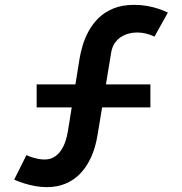

<svg xmlns="http://www.w3.org/2000/svg" viewBox="-20 -755 749 790"><path d="M172.8 15Q148.5 15 124.1 10.5Q99.8 6 77.7 -1Q55.6 -8.1 38.3 -15.7L88.8 -117Q96.5 -112.8 109 -108.7Q121.6 -104.5 135.7 -101.6Q149.8 -98.7 163 -98.7Q185.2 -98.7 201.6 -108.2Q218 -117.7 229.8 -134.4Q241.6 -151.1 248.9 -172.5Q256.2 -193.8 259.7 -217.2L307.3 -513.5Q311.2 -537.3 319.7 -566.6Q328.2 -595.8 344 -625.5Q359.8 -655.1 384.7 -680Q409.7 -704.8 446 -719.9Q482.3 -735 531.8 -735Q558.7 -735 583.8 -730.8Q609 -726.5 631 -719.2Q652.9 -711.9 670.7 -703.3L615.5 -604Q616.8 -604 606.9 -608.3Q597.1 -612.7 580.4 -617Q563.8 -621.3 543.8 -621.3Q526.9 -621.3 509.8 -616.9Q492.6 -612.4 477.5 -602.6Q462.5 -592.8 451.9 -577.2Q441.3 -561.5 437.5 -539L381.5 -200.2Q373 -147.8 354.7 -107.8Q336.3 -67.7 309.6 -40.2Q282.8 -12.8 248.4 1.1Q213.9 15 172.8 15ZM598.8 -313.2H130.8V-407.7H598.8Z"/></svg>

Font: Manrope Variable Light
Style: Regular
Weight: 200
Designer: Mikhail Sharanda
Foundry: Mikhail Sharanda
Version: Version 4.505